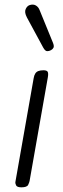

<svg xmlns="http://www.w3.org/2000/svg" viewBox="-20 -801 270 821"><path d="M71.5 0Q53 0 48.8 -8.5Q44.5 -17 46 -24L124 -467Q126 -479 130.8 -486.5Q135.5 -494 144 -497.2Q152.5 -500.5 166 -500.5Q180.5 -500.5 184 -493.8Q187.5 -487 184.5 -470L106.5 -27Q105.5 -21.5 100.5 -10.8Q95.5 0 71.5 0ZM198 -586.5Q190 -582 181.5 -582.2Q173 -582.5 164.5 -598L95 -726.5Q83.5 -748.5 89.8 -762.2Q96 -776 107.5 -779.5Q122.5 -784 133.5 -777.5Q144.5 -771 149.5 -757.5L206.5 -618Q212 -604 208.8 -597.2Q205.5 -590.5 198 -586.5Z"/></svg>

Font: Edu AU VIC WA NT Hand
Style: Regular
Weight: 400
Designer: Tina and Corey Anderson, Eben Sorkin, Mirko Velimirovic
Foundry: Google for Education
Version: Version 1.001